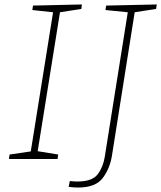

<svg xmlns="http://www.w3.org/2000/svg" viewBox="-20 -713 723 861"><path d="M347 -693 345 -673 249 -658 149 -35 241 -20 238 0H20L23 -20L118 -34L218 -658L125 -668L128 -688ZM683 -693 680 -673 584 -658 482 -15Q473 42 441 85Q409 128 330 128Q310 128 288 125L293 99Q315 101 327 101Q394 101 418.5 68Q443 35 450 -11L553 -658L453 -668L456 -688Z"/></svg>

Font: Bitter Pro ExtraLight
Style: Italic
Weight: 275
Italic angle: -9°
Designer: Sol Matas, and Bitter project Authors
Foundry: Sol Matas
Version: Version 1.010